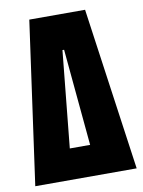

<svg xmlns="http://www.w3.org/2000/svg" viewBox="-80 -744 595 800"><g transform="rotate(-10 218.0 -344.0)"><path d="M4 0 100 -688H336L433 0ZM173 -130H259L221 -539H214Z"/></g></svg>

Font: Saira ExtraCondensed Black
Style: Regular
Weight: 900
Width: 2
Designer: Hector Gatti with collaboration of the Omnibus-Type team
Foundry: Omnibus-Type
Version: Version 1.101